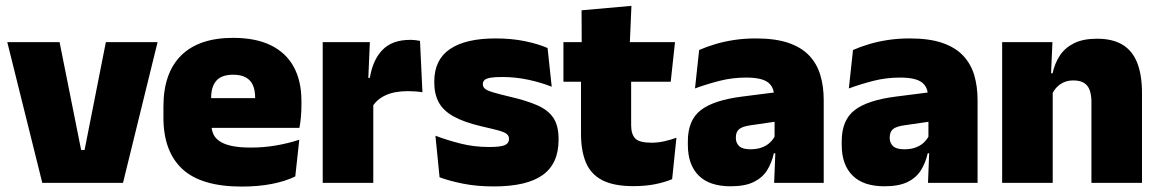

<svg xmlns="http://www.w3.org/2000/svg" viewBox="-20 -640 4060 672"><path d="M264 -115H276L350.5 -492.5H531.5L410.5 0H128L5.5 -492.5H188.5Z M826 13Q684.5 13 618.2 -48.5Q552 -110 552 -228.5V-267Q552 -384.5 614.2 -446Q676.5 -507.5 796 -507.5Q875.5 -507.5 928.5 -481.2Q981.5 -455 1008.2 -405.8Q1035 -356.5 1035 -287V-271.5Q1035 -251.5 1033.2 -230.8Q1031.5 -210 1028 -192.5H869.5Q871.5 -223 872.2 -250Q873 -277 873 -298.5Q873 -324.5 865 -342.2Q857 -360 840 -369.2Q823 -378.5 796 -378.5Q755.5 -378.5 737.2 -357.5Q719 -336.5 719 -298V-253.5L720 -234.5V-203.5Q720 -188 725.5 -173.5Q731 -159 745.8 -147.8Q760.5 -136.5 787.8 -130Q815 -123.5 858.5 -123.5Q903 -123.5 945.5 -130.8Q988 -138 1027.5 -151L1013.5 -22.5Q979 -5.5 931.2 3.8Q883.5 13 826 13ZM992.5 -192.5H645.5V-296.5H992.5Z M1284 -267.5 1233 -367.5H1274.5Q1284.5 -430 1318.5 -465.2Q1352.5 -500.5 1416 -500.5Q1425.5 -500.5 1433.8 -499.5Q1442 -498.5 1450 -497L1458.5 -317Q1448.5 -319 1434.8 -320Q1421 -321 1408 -321Q1361 -321 1330 -306.8Q1299 -292.5 1284 -267.5ZM1286.5 0H1109.5V-492.5H1274.5L1267.5 -329.5H1286.5Z M1708 12.5Q1649.5 12.5 1601.5 3Q1553.5 -6.5 1518.5 -19.5L1504 -165Q1543 -150 1590.8 -137.8Q1638.5 -125.5 1692.5 -125.5Q1732 -125.5 1746.8 -132Q1761.5 -138.5 1761.5 -153V-154Q1761.5 -165 1753 -171.5Q1744.5 -178 1723.2 -183.8Q1702 -189.5 1664.5 -198Q1603 -212.5 1567 -232.8Q1531 -253 1515.5 -282Q1500 -311 1500 -351V-355Q1500 -431 1554.8 -468.2Q1609.5 -505.5 1714.5 -505.5Q1771 -505.5 1817.8 -495.8Q1864.5 -486 1896.5 -472L1911 -336.5Q1874.5 -351 1829.5 -360.8Q1784.5 -370.5 1737.5 -370.5Q1710.5 -370.5 1695.8 -367.8Q1681 -365 1675.5 -359.5Q1670 -354 1670 -346V-345Q1670 -336 1677 -329.8Q1684 -323.5 1703.5 -317.5Q1723 -311.5 1760.5 -302.5Q1822 -288.5 1860.5 -271.5Q1899 -254.5 1917 -227.2Q1935 -200 1935 -153.5V-150.5Q1935 -67.5 1879.5 -27.5Q1824 12.5 1708 12.5Z M2197 11.5Q2128.5 11.5 2088.2 -9.2Q2048 -30 2030.8 -71Q2013.5 -112 2013.5 -172V-436H2189V-202Q2189 -170 2203.5 -155.2Q2218 -140.5 2260.5 -140.5Q2283.5 -140.5 2306.2 -145.8Q2329 -151 2347.5 -158L2332.5 -13Q2306.5 -2 2272.5 4.8Q2238.5 11.5 2197 11.5ZM2327.5 -354H1952V-492.5H2342.5ZM2184 -480.5H2016L2015.5 -604L2190 -619.5Z M2863 0H2689.5L2694.5 -126L2691 -130.5V-283.5L2689.5 -301.5Q2689.5 -336 2667.2 -352.2Q2645 -368.5 2591.5 -368.5Q2543 -368.5 2498.2 -357Q2453.5 -345.5 2412.5 -330.5L2427 -465Q2452 -476 2482.5 -485.2Q2513 -494.5 2549 -500Q2585 -505.5 2625.5 -505.5Q2694 -505.5 2739.8 -489.8Q2785.5 -474 2812.5 -445.2Q2839.5 -416.5 2851.2 -377Q2863 -337.5 2863 -290ZM2537 12Q2463 12 2425.2 -25.8Q2387.5 -63.5 2387.5 -133V-145.5Q2387.5 -219.5 2432.8 -254.5Q2478 -289.5 2577.5 -302L2703 -318L2713.5 -217L2607 -201.5Q2578 -197.5 2566.8 -187.8Q2555.5 -178 2555.5 -159V-157Q2555.5 -139.5 2567.2 -128.5Q2579 -117.5 2606.5 -117.5Q2629.5 -117.5 2646.2 -123.8Q2663 -130 2674.2 -140.5Q2685.5 -151 2692 -163.5L2717 -103.5H2688.5Q2681 -70 2664.8 -44Q2648.5 -18 2618 -3Q2587.5 12 2537 12Z M3401.5 0H3228L3233 -126L3229.5 -130.5V-283.5L3228 -301.5Q3228 -336 3205.8 -352.2Q3183.5 -368.5 3130 -368.5Q3081.5 -368.5 3036.8 -357Q2992 -345.5 2951 -330.5L2965.5 -465Q2990.5 -476 3021 -485.2Q3051.5 -494.5 3087.5 -500Q3123.5 -505.5 3164 -505.5Q3232.5 -505.5 3278.2 -489.8Q3324 -474 3351 -445.2Q3378 -416.5 3389.8 -377Q3401.5 -337.5 3401.5 -290ZM3075.5 12Q3001.5 12 2963.8 -25.8Q2926 -63.5 2926 -133V-145.5Q2926 -219.5 2971.2 -254.5Q3016.5 -289.5 3116 -302L3241.5 -318L3252 -217L3145.5 -201.5Q3116.5 -197.5 3105.2 -187.8Q3094 -178 3094 -159V-157Q3094 -139.5 3105.8 -128.5Q3117.5 -117.5 3145 -117.5Q3168 -117.5 3184.8 -123.8Q3201.5 -130 3212.8 -140.5Q3224 -151 3230.5 -163.5L3255.5 -103.5H3227Q3219.5 -70 3203.2 -44Q3187 -18 3156.5 -3Q3126 12 3075.5 12Z M3977 0H3800V-283Q3800 -306.5 3794.2 -323.5Q3788.5 -340.5 3774.5 -349.5Q3760.5 -358.5 3736.5 -358.5Q3718 -358.5 3703.5 -352Q3689 -345.5 3678.8 -334.8Q3668.5 -324 3662.5 -310.5L3635.5 -383.5H3664Q3671.5 -418 3689.2 -445.2Q3707 -472.5 3738.8 -488.5Q3770.5 -504.5 3820 -504.5Q3874 -504.5 3908.8 -483.5Q3943.5 -462.5 3960.2 -420.2Q3977 -378 3977 -313.5ZM3664.5 0H3487.5V-492.5H3663.5L3658 -366L3664.5 -348Z"/></svg>

Font: Anek Devanagari Medium ExtraBold
Style: Regular
Weight: 800
Version: Version 1.003